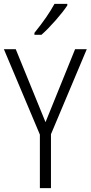

<svg xmlns="http://www.w3.org/2000/svg" viewBox="-20 -967 466 987"><path d="M366 -714H426L242 -277V0H185V-275L0 -714H61L214 -339ZM326 -939Q305 -907 265.5 -862Q226 -817 193 -788H157V-798Q225 -882 260 -947H326Z"/></svg>

Font: Noto Sans Display Light Narrow
Style: Regular
Weight: 300
Width: 4
Designer: Monotype Design team
Foundry: Monotype Imaging Inc.
Version: Version 1.000